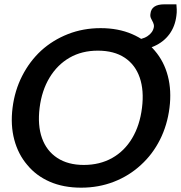

<svg xmlns="http://www.w3.org/2000/svg" viewBox="-20 -859 837 887"><path d="M355 8Q273 8 210 -19.5Q147 -47 106 -97Q64 -146 46 -213.5Q28 -281 38 -361Q48 -441 82.5 -508.5Q117 -576 170 -625Q224 -674 294 -701.5Q364 -729 445 -729Q526 -729 590 -701.5Q654 -674 695 -625Q738 -575 755.5 -507.5Q773 -440 763 -361Q753 -281 719 -213.5Q685 -146 631 -97Q577 -47 506.5 -19.5Q436 8 355 8ZM367 -97Q441 -97 498 -129Q555 -161 590.5 -220.5Q626 -280 636 -361Q646 -441 625.5 -500.5Q605 -560 556 -592.5Q507 -625 432 -625Q358 -625 301.5 -592.5Q245 -560 209 -500.5Q173 -441 163 -361Q153 -280 174 -221Q195 -162 244.5 -129.5Q294 -97 367 -97ZM588 -626 594 -675Q636 -675 661.5 -692Q687 -709 691 -735Q692 -745 687.5 -754.5Q683 -764 678 -773.5Q673 -783 675 -795Q677 -817 693 -828Q709 -839 739 -839H795Q796 -829 796.5 -815Q797 -801 795 -787Q789 -737 762.5 -701Q736 -665 692 -645.5Q648 -626 588 -626Z"/></svg>

Font: Aleo SemiBold
Style: Italic
Weight: 600
Italic angle: -7°
Designer: Alessio Laiso
Foundry: Alessio Laiso
Version: Version 2.001;gftools[0.9.29]